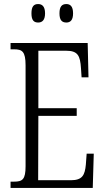

<svg xmlns="http://www.w3.org/2000/svg" viewBox="-20 -926 516 946"><path d="M307 -815C326 -815 340 -826 340 -860C340 -895 326 -906 307 -906C286 -906 273 -895 273 -860C273 -826 286 -815 307 -815ZM168 -815C187 -815 202 -826 202 -860C202 -895 187 -906 168 -906C147 -906 135 -895 135 -860C135 -826 147 -815 168 -815ZM32 0H437L442 -169H407L403 -115C398 -63 386 -38 329 -38H168L169 -355H358V-393H169V-676H306C364 -676 375 -651 379 -590L382 -545H416L412 -714H32V-683H49C89 -683 106 -673 106 -604V-107C106 -42 91 -31 49 -31H32Z"/></svg>

Font: Noto Serif Thai ExtraCondensed Light
Style: Regular
Weight: 300
Width: 2
Designer: Monotype Design Team
Foundry: Monotype Imaging Inc.
Version: Version 2.002